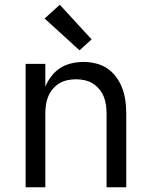

<svg xmlns="http://www.w3.org/2000/svg" viewBox="-20 -789 640 809"><path d="M88 0V-520H171V-424Q181 -448 197 -468.5Q213 -489 234 -502.5Q255 -516 280.5 -522Q306 -528 332 -528Q358 -528 384.5 -521.5Q411 -515 433 -500Q455 -485 471 -462.5Q487 -440 496 -415Q505 -390 508.5 -363.5Q512 -337 512 -310V0H429V-310Q429 -328 426.5 -346.5Q424 -365 417 -382Q410 -399 398 -413.5Q386 -428 370.5 -437.5Q355 -447 336.5 -451Q318 -455 300 -455Q282 -455 263.5 -451Q245 -447 229.5 -437.5Q214 -428 202 -413.5Q190 -399 183 -382Q176 -365 173.5 -346.5Q171 -328 171 -310V0ZM315 -577 168 -711 232 -769 366 -623Z"/></svg>

Font: Iosevka Meiseki Sans
Style: Regular
Weight: 400
Monospace: yes
Designer: Belleve Invis
Foundry: Belleve Invis
Version: Version 11.2.6; ttfautohint (v1.8.4)